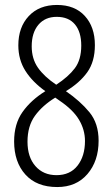

<svg xmlns="http://www.w3.org/2000/svg" viewBox="-20 -744 454 775"><path d="M211 11Q128 11 82.5 -39.5Q37 -90 37 -173Q37 -244 71 -292Q105 -340 163 -376Q111 -413 82.5 -458Q54 -503 54 -561Q54 -634 96 -679Q138 -724 210 -724Q282 -724 322.5 -679.5Q363 -635 363 -562Q363 -495 332 -452Q301 -409 246 -376Q304 -336 341 -291Q378 -246 378 -176Q378 -94 333 -41.5Q288 11 211 11ZM207 -402Q256 -434 282 -468.5Q308 -503 308 -560Q308 -615 282.5 -645.5Q257 -676 209 -676Q162 -676 135 -644Q108 -612 108 -557Q108 -507 133 -471Q158 -435 207 -402ZM208 -37Q263 -37 293 -75.5Q323 -114 323 -175Q323 -220 299 -260.5Q275 -301 220 -338L203 -350Q151 -318 121 -276.5Q91 -235 91 -172Q91 -110 123 -73.5Q155 -37 208 -37Z"/></svg>

Font: Noto Sans Tamil ExtraCondensed Light
Style: Regular
Weight: 300
Width: 2
Designer: Jelle Bosma - Monotype Design Team
Foundry: Monotype Imaging Inc.
Version: Version 2.004; ttfautohint (v1.8.4.7-5d5b)